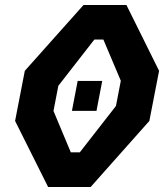

<svg xmlns="http://www.w3.org/2000/svg" viewBox="-20 -750 660 770"><path d="M268.5 -305.5H367L390 -425.5H291.5ZM40.5 -265 173 0H343.5L579 -265L618 -466L487 -730H315L79.5 -466ZM194.5 -305 214 -406 358.5 -591.5H394.5L464.5 -426L445 -325L300 -139H264Z"/></svg>

Font: Monaspace Krypton
Style: Bold Italic
Weight: 700
Italic angle: -11°
Designer: Riley Cran & the Lettermatic Team
Foundry: Lettermatic
Version: Version 1.101 (Monaspace Krypton)